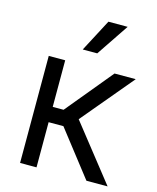

<svg xmlns="http://www.w3.org/2000/svg" viewBox="-117 -865 771 945"><g transform="rotate(15 268.5 -392.0)"><path d="M76.7 0H160.5V-230.1H235.8L414.8 0H522.7L299.7 -282.7L519.9 -545.5H411.9L215.9 -308.2H160.5V-545.5H76.7ZM230.1 -619.3H304L414.8 -784.1H316.8Z"/></g></svg>

Font: Margiela Sans
Style: Regular
Weight: 400
Designer: Stefan Endress, Andreas Faust
Version: Version 1.100;FEAKit 1.0